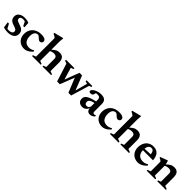

<svg xmlns="http://www.w3.org/2000/svg" viewBox="421 -2345 3986 3986"><g transform="rotate(45 2414.0 -352.5)"><path d="M221.5 -456.5Q258.5 -456.5 287 -451Q315.5 -445.5 348 -432L355.5 -310H319.5L261 -430.5L306 -385.5Q284.5 -398 264.2 -404.2Q244 -410.5 224 -410.5Q184 -410.5 162.8 -396.2Q141.5 -382 141.5 -356Q141.5 -335 153 -321.5Q164.5 -308 188.5 -297.5Q212.5 -287 249.5 -275Q277.5 -266.5 300.5 -254.8Q323.5 -243 340.2 -226.8Q357 -210.5 366.2 -187.8Q375.5 -165 375.5 -134.5Q375.5 -86.5 351.2 -54Q327 -21.5 284 -4.8Q241 12 183.5 12Q147.5 12 114.8 6.5Q82 1 55.5 -9.5L37 -138H72.5L143.5 -9L76 -52Q94 -45 109.8 -41Q125.5 -37 140 -35.8Q154.5 -34.5 168.5 -34.5Q217.5 -34.5 244.5 -51.2Q271.5 -68 271.5 -101.5Q271.5 -120 263.2 -132Q255 -144 239.2 -153Q223.5 -162 201.8 -169.8Q180 -177.5 153 -186Q117 -198 93 -215.8Q69 -233.5 56.8 -259.2Q44.5 -285 44.5 -320.5Q44.5 -364.5 67.8 -394.8Q91 -425 131.2 -440.8Q171.5 -456.5 221.5 -456.5Z M711.5 -456.5Q761.5 -456.5 791.2 -446Q821 -435.5 834.2 -419.2Q847.5 -403 847.5 -385Q847.5 -367.5 839.5 -354Q831.5 -340.5 817.8 -333Q804 -325.5 787.5 -325.5Q773 -325.5 759.8 -333.2Q746.5 -341 734 -352.5Q721.5 -364 709.5 -375.5Q697.5 -387 685.2 -394.8Q673 -402.5 660.5 -402.5Q634 -402.5 611.8 -388Q589.5 -373.5 575.8 -342.8Q562 -312 562 -263Q562 -202 580.5 -160.8Q599 -119.5 633.8 -98.5Q668.5 -77.5 717 -77.5Q749 -77.5 777.8 -86.8Q806.5 -96 835.5 -116L848.5 -88Q817 -53.5 786.2 -31.2Q755.5 -9 724.2 1.5Q693 12 660.5 12Q595.5 12 547 -16.5Q498.5 -45 472 -95.5Q445.5 -146 445.5 -211Q445.5 -262.5 463.2 -307.2Q481 -352 514.8 -385.5Q548.5 -419 598.2 -437.8Q648 -456.5 711.5 -456.5Z M1197.5 -25 1258.5 -47V-286.5Q1258.5 -311 1249.2 -327.5Q1240 -344 1221.2 -352.2Q1202.5 -360.5 1174 -360.5Q1141.5 -360.5 1113 -350.8Q1084.5 -341 1068 -326L1050 -348Q1083.5 -381.5 1109.8 -403Q1136 -424.5 1158 -436Q1180 -447.5 1201.8 -452Q1223.5 -456.5 1248 -456.5Q1316 -456.5 1348.8 -416.5Q1381.5 -376.5 1381.5 -293.5V-49.5L1450 -25V0H1197.5ZM1144.5 0H889V-25L956.5 -49.5V-593Q949 -601.5 937.8 -609.8Q926.5 -618 911 -626.8Q895.5 -635.5 876 -644V-667.5L1069.5 -717H1087.5L1079 -615V-49L1144.5 -25Z M2103.5 -399.5 2045 -417V-444.5H2214.5V-417L2164 -399L2042 6H1962L1820.5 -344.5L1851 -354L1710.5 6H1630L1504 -393L1442 -417.5V-444.5H1689.5V-417L1630 -397.5L1721.5 -90.5L1695 -91.5L1831.5 -450.5H1907L2048 -90.5L2021 -91Z M2523.5 -280.5 2525 -234.5Q2474.5 -224.5 2442.8 -213.2Q2411 -202 2394 -189.5Q2377 -177 2370.5 -162.8Q2364 -148.5 2364 -131.5Q2364 -98.5 2380.2 -82.8Q2396.5 -67 2424 -67Q2444 -67 2460.2 -76.8Q2476.5 -86.5 2486 -102.5Q2495.5 -118.5 2495.5 -137.5V-324Q2495.5 -359 2477.8 -378.5Q2460 -398 2419 -398Q2402 -398 2384.2 -394.8Q2366.5 -391.5 2351.5 -385L2373.5 -417Q2370.5 -394 2367 -377.2Q2363.5 -360.5 2359.2 -349Q2355 -337.5 2349.5 -330.5Q2341.5 -319.5 2327.2 -314Q2313 -308.5 2295.5 -308.5Q2273.5 -308.5 2261.8 -317.2Q2250 -326 2250 -340Q2250 -359.5 2268 -379.5Q2286 -399.5 2317 -416.5Q2348 -433.5 2387.2 -444Q2426.5 -454.5 2469 -454.5Q2525 -454.5 2557.8 -437.8Q2590.5 -421 2604.2 -390.5Q2618 -360 2618 -318V-96.5Q2618 -82.5 2622.2 -73.2Q2626.5 -64 2634.5 -59.5Q2642.5 -55 2654.5 -55Q2664.5 -55 2676.5 -58.2Q2688.5 -61.5 2700.5 -68.5V-35Q2676 -13 2647.5 -0.8Q2619 11.5 2594 11.5Q2562 11.5 2541.2 -1.2Q2520.5 -14 2510.2 -38.2Q2500 -62.5 2499 -95.5L2503.5 -98.5Q2495 -62.5 2476 -37.8Q2457 -13 2430 -0.5Q2403 12 2370.5 12Q2313.5 12 2278.5 -17.5Q2243.5 -47 2243.5 -105.5Q2243.5 -134.5 2255.2 -158.5Q2267 -182.5 2297.5 -203.5Q2328 -224.5 2382.8 -243.2Q2437.5 -262 2523.5 -280.5Z M2998 -456.5Q3048 -456.5 3077.8 -446Q3107.5 -435.5 3120.8 -419.2Q3134 -403 3134 -385Q3134 -367.5 3126 -354Q3118 -340.5 3104.2 -333Q3090.5 -325.5 3074 -325.5Q3059.5 -325.5 3046.2 -333.2Q3033 -341 3020.5 -352.5Q3008 -364 2996 -375.5Q2984 -387 2971.8 -394.8Q2959.5 -402.5 2947 -402.5Q2920.5 -402.5 2898.2 -388Q2876 -373.5 2862.2 -342.8Q2848.5 -312 2848.5 -263Q2848.5 -202 2867 -160.8Q2885.5 -119.5 2920.2 -98.5Q2955 -77.5 3003.5 -77.5Q3035.5 -77.5 3064.2 -86.8Q3093 -96 3122 -116L3135 -88Q3103.5 -53.5 3072.8 -31.2Q3042 -9 3010.8 1.5Q2979.5 12 2947 12Q2882 12 2833.5 -16.5Q2785 -45 2758.5 -95.5Q2732 -146 2732 -211Q2732 -262.5 2749.8 -307.2Q2767.5 -352 2801.2 -385.5Q2835 -419 2884.8 -437.8Q2934.5 -456.5 2998 -456.5Z M3484 -25 3545 -47V-286.5Q3545 -311 3535.8 -327.5Q3526.5 -344 3507.8 -352.2Q3489 -360.5 3460.5 -360.5Q3428 -360.5 3399.5 -350.8Q3371 -341 3354.5 -326L3336.5 -348Q3370 -381.5 3396.2 -403Q3422.5 -424.5 3444.5 -436Q3466.5 -447.5 3488.2 -452Q3510 -456.5 3534.5 -456.5Q3602.5 -456.5 3635.2 -416.5Q3668 -376.5 3668 -293.5V-49.5L3736.5 -25V0H3484ZM3431 0H3175.5V-25L3243 -49.5V-593Q3235.5 -601.5 3224.2 -609.8Q3213 -618 3197.5 -626.8Q3182 -635.5 3162.5 -644V-667.5L3356 -717H3374L3365.5 -615V-49L3431 -25Z M4003.5 -456.5Q4063 -456.5 4104 -432Q4145 -407.5 4168 -360.2Q4191 -313 4196 -245H3869.5L3870 -290L4127 -301L4075.5 -276Q4073.5 -319 4064.2 -347.5Q4055 -376 4037.5 -390.2Q4020 -404.5 3994 -404.5Q3965.5 -404.5 3943.8 -389Q3922 -373.5 3910 -339.8Q3898 -306 3898 -250Q3898 -194 3917.8 -155.2Q3937.5 -116.5 3974.2 -96.8Q4011 -77 4061.5 -77Q4084 -77 4104.2 -81Q4124.5 -85 4144 -93.5Q4163.5 -102 4183 -115L4196 -87.5Q4166.5 -56.5 4136 -34.2Q4105.5 -12 4072.5 0Q4039.5 12 4003 12Q3936.5 12 3886.5 -17Q3836.5 -46 3808.8 -97.5Q3781 -149 3781 -215.5Q3781 -283 3807.2 -337.8Q3833.5 -392.5 3883.2 -424.5Q3933 -456.5 4003.5 -456.5Z M4446.5 -356V-47L4507.5 -25V0H4256V-25L4324 -49.5V-335Q4314 -347.5 4297.5 -358Q4281 -368.5 4252.5 -381V-400L4404 -457H4421ZM4565 -25 4626 -47V-286.5Q4626 -311 4616.8 -327.5Q4607.5 -344 4588.8 -352.2Q4570 -360.5 4541.5 -360.5Q4509 -360.5 4480.5 -350.8Q4452 -341 4435.5 -326L4417.5 -348Q4451 -381.5 4477 -403Q4503 -424.5 4525.2 -436Q4547.5 -447.5 4569.2 -452Q4591 -456.5 4615.5 -456.5Q4683.5 -456.5 4716.2 -416.5Q4749 -376.5 4749 -293.5V-49.5L4817 -25V0H4565Z"/></g></svg>

Font: Newsreader 16pt 16pt SemiBold
Style: Regular
Weight: 600
Version: Version 1.003